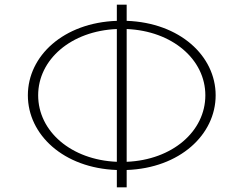

<svg xmlns="http://www.w3.org/2000/svg" viewBox="-20 -779 1040 820"><path d="M479 -53V21H521V-53C748 -61 901 -204 901 -372C901 -540 748 -682 521 -690V-759H479V-690C251 -682 99 -540 99 -372C99 -204 251 -61 479 -53ZM521 -88V-655C716 -647 857 -525 857 -372C857 -218 716 -96 521 -88ZM479 -655V-88C284 -96 143 -218 143 -372C143 -525 284 -647 479 -655Z"/></svg>

Font: LINE Seed JP_OTF Thin
Style: Regular
Weight: 250
Designer: LY Corporation & Fontrix & Fontworks
Version: Version 1.007